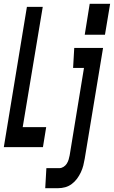

<svg xmlns="http://www.w3.org/2000/svg" viewBox="-47 -771 597 1006"><path d="M397 -589 423 -751H530L503 -589ZM-27 0 94 -735H177L72 -105H195L178 0ZM190 215 196 110H264Q275 110 285.5 103.5Q296 97 302.5 87Q309 77 312.5 65.5Q316 54 318 43L393 -415H336L342 -520H493L397 60Q394 78 389.5 96Q385 114 376.5 132Q368 150 356.5 165.5Q345 181 329 193Q313 205 294.5 210Q276 215 258 215Z"/></svg>

Font: Iosevka SS04 Extrabold Oblique
Style: Regular
Weight: 800
Italic angle: -9°
Monospace: yes
Designer: Belleve Invis
Foundry: Belleve Invis
Version: Version 19.0.0; ttfautohint (v1.8.4)